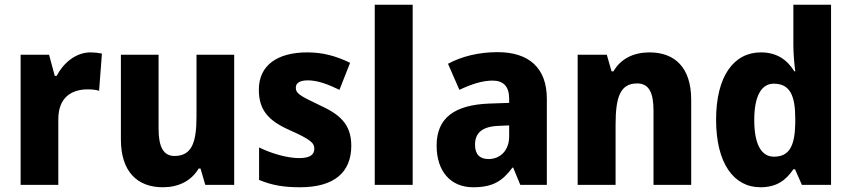

<svg xmlns="http://www.w3.org/2000/svg" viewBox="-20 -831 3592 810"><path d="M362 -610C298 -610 246 -563 219 -511H211L187 -600H67V-51H226V-328C226 -421 283 -454 350 -454C368 -454 387 -452 398 -448L410 -605C396 -608 377 -610 362 -610Z M968 -600H809V-341C809 -233 791 -173 716 -173C669 -173 649 -212 649 -288V-600H490V-243C490 -107 559 -41 667 -41C731 -41 786 -66 818 -120H826L846 -51H968Z M1462 -216C1462 -310 1410 -350 1327 -388C1242 -428 1228 -438 1228 -461C1228 -481 1245 -492 1279 -492C1320 -492 1365 -475 1412 -452L1457 -566C1395 -596 1340 -610 1276 -610C1151 -610 1072 -556 1072 -453C1072 -365 1114 -321 1202 -282C1294 -241 1306 -227 1306 -203C1306 -178 1287 -164 1242 -164C1194 -164 1128 -182 1073 -209V-72C1128 -49 1178 -41 1246 -41C1390 -41 1462 -104 1462 -216Z M1721 -51V-811H1561V-51Z M2079 -611C1999 -611 1928 -593 1870 -562L1918 -452C1969 -476 2015 -491 2058 -491C2103 -491 2128 -467 2128 -415V-397L2042 -394C1898 -388 1822 -334 1822 -217C1822 -108 1881 -41 1976 -41C2058 -41 2099 -66 2142 -124H2145L2175 -51H2287V-414C2287 -545 2211 -611 2079 -611ZM2083 -300 2128 -302V-255C2128 -196 2090 -160 2041 -160C2006 -160 1984 -178 1984 -220C1984 -268 2011 -297 2083 -300Z M2720 -610C2654 -610 2599 -584 2568 -530H2560L2540 -600H2417V-51H2577V-304C2577 -423 2597 -479 2668 -479C2718 -479 2737 -440 2737 -364V-51H2896V-410C2896 -546 2827 -610 2720 -610Z M3188 -41C3257 -41 3296 -71 3327 -117H3334L3363 -51H3486V-811H3327V-641C3327 -604 3331 -561 3335 -530H3331C3301 -579 3257 -610 3190 -610C3076 -610 3001 -510 3001 -326C3001 -143 3075 -41 3188 -41ZM3245 -170C3193 -170 3162 -220 3162 -325C3162 -427 3193 -478 3244 -478C3312 -478 3335 -429 3335 -331V-309C3333 -214 3309 -170 3245 -170Z"/></svg>

Font: Noto Sans Tamil UI SemiCondensed ExtraBold
Style: Regular
Weight: 800
Width: 4
Designer: Jelle Bosma - Monotype Design Team
Foundry: Monotype Imaging Inc.
Version: Version 2.004